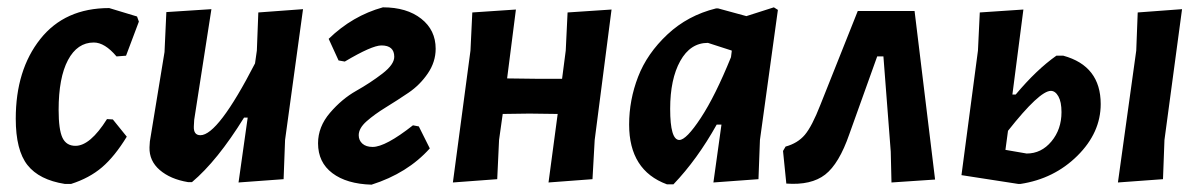

<svg xmlns="http://www.w3.org/2000/svg" viewBox="-20 -494 3277 524"><path d="M278 -472 354 -449 359 -435 324 -342 298 -340Q266 -378 236 -378Q191 -378 165.5 -330Q140 -282 140 -194Q140 -140 150.5 -118Q161 -96 186 -96Q226 -96 272 -169L288 -168L326 -121Q293 -67 258.5 -37.5Q224 -8 174 8H157Q87 -3 55 -43.5Q23 -84 23 -170Q23 -303 90 -387.5Q157 -472 278 -472Z M557 -469 510 -167 509 -149Q508 -125 527 -125Q575 -125 676 -321L681 -356L685 -460L807 -469L758 -112L754 -5L631 4L656 -173H646Q573 -55 504 3H493Q445 -5 416 -30Q387 -55 388 -92L389 -108L429 -352L434 -461Z M994 10Q926 8 887 -21.5Q848 -51 848 -103Q848 -148 880.5 -186Q913 -224 952 -246Q991 -268 1023.5 -293Q1056 -318 1056 -339Q1056 -370 1021 -370Q995 -370 921 -326L904 -329L877 -388Q942 -451 1025 -474Q1090 -474 1129.5 -443Q1169 -412 1169 -361Q1169 -325 1147.5 -293.5Q1126 -262 1095 -241Q1064 -220 1033 -201Q1002 -182 980.5 -163Q959 -144 959 -125Q959 -111 969 -102Q979 -93 997 -93Q1032 -93 1107 -152L1123 -149L1153 -89Q1092 -21 994 10Z M1388 -468 1364 -280 1442 -279H1514L1524 -356L1529 -460L1649 -468L1603 -112L1597 -5L1477 4L1502 -183L1425 -184L1352 -183L1342 -112L1337 -5L1216 4L1264 -356L1269 -460Z M1934 -471H1940L2017 -450L2092 -474L2103 -467L2054 -112L2050 -5L1927 4L1949 -154H1936Q1883 -59 1818 9H1800Q1697 -29 1697 -154Q1697 -221 1721.5 -284.5Q1746 -348 1801.5 -400Q1857 -452 1934 -471ZM1809 -197Q1809 -112 1834 -112Q1853 -112 1892.5 -172Q1932 -232 1975 -338L1977 -354V-356L1912 -377Q1864 -377 1836.5 -327.5Q1809 -278 1809 -197Z M2321 -464H2476L2532 -4L2413 4L2411 -80L2391 -340H2374L2298 -128Q2270 -47 2232 -17.5Q2194 12 2126 7L2117 -82L2124 -94Q2157 -103 2176.5 -126Q2196 -149 2219 -208Z M3206 -469 3158 -112 3154 -5 3031 4 3081 -356 3085 -460ZM2604 -16 2649 -356 2654 -460 2773 -468 2743 -236H2752Q2809 -304 2863 -342H2882Q2984 -314 2984 -210Q2984 -132 2920.5 -69Q2857 -6 2765 8H2759ZM2848 -246Q2817 -246 2731 -137L2724 -85L2782 -75Q2822 -75 2849.5 -108Q2877 -141 2877 -188Q2877 -216 2868.5 -231Q2860 -246 2848 -246Z"/></svg>

Font: Alegreya Sans SC
Style: Bold Italic
Weight: 700
Italic angle: -7°
Designer: Juan Pablo del Peral
Foundry: Huerta Tipografica
Version: Version 2.007